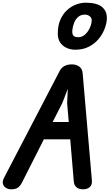

<svg xmlns="http://www.w3.org/2000/svg" viewBox="-41 -1407 814 1427"><path d="M42 0Q20.5 0 3.2 -10.8Q-14 -21.5 -19.2 -40.5Q-24.5 -59.5 -11 -85.5L403 -880.5Q413 -901 435.5 -914.8Q458 -928.5 493 -928.5Q526.5 -928.5 548.8 -911.8Q571 -895 573.5 -861L642 -66Q644.5 -32.5 625.8 -16.2Q607 0 577 0Q544 0 526.8 -15.8Q509.5 -31.5 507.5 -58L481 -371.5H285L120.5 -46.5Q106 -20.5 88.5 -10.2Q71 0 42 0ZM350.5 -500.5H470L458 -640L463 -747L422 -641ZM518.5 -1037.5Q485 -1037.5 455.2 -1050.5Q425.5 -1063.5 407 -1090Q388.5 -1116.5 388.5 -1157Q388.5 -1216.5 407.2 -1259.8Q426 -1303 456.8 -1331.2Q487.5 -1359.5 524 -1373.2Q560.5 -1387 596 -1387Q679 -1387 717.8 -1354.8Q756.5 -1322.5 753 -1264Q751 -1229.5 735.5 -1190.2Q720 -1151 691 -1116.2Q662 -1081.5 618.8 -1059.5Q575.5 -1037.5 518.5 -1037.5ZM541.5 -1130.5Q569 -1130.5 591 -1150.2Q613 -1170 626.2 -1199Q639.5 -1228 640.5 -1254.5Q641.5 -1274.5 625.8 -1286.5Q610 -1298.5 589.5 -1298.5Q560.5 -1298.5 540.5 -1281.5Q520.5 -1264.5 509.8 -1237Q499 -1209.5 496 -1178.5Q495.5 -1169 497.2 -1157.8Q499 -1146.5 508.8 -1138.5Q518.5 -1130.5 541.5 -1130.5Z"/></svg>

Font: Edu VIC WA NT Hand Pre
Style: Regular
Weight: 400
Designer: Tina and Corey Anderson, Eben Sorkin, Mirko Velimirovic
Foundry: Google for Education
Version: Version 1.000